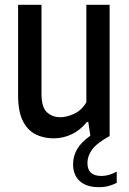

<svg xmlns="http://www.w3.org/2000/svg" viewBox="-20 -564 534 796"><path d="M202 9.5Q160.5 9.5 127.2 -7.2Q94 -24 74.5 -63Q55 -102 55 -169.5V-544H152V-175Q152 -120 174.2 -99Q196.5 -78 231 -78Q255.5 -78 286.8 -92Q318 -106 338 -140V-544H434.5V0Q381.5 29 362 56Q342.5 83 342.5 111.5Q342.5 165.5 400.5 165.5Q431 165.5 464 147.5V194Q449 202 430.5 207Q412 212 390.5 212Q338.5 212 310.8 186.8Q283 161.5 283 117Q283 83.5 299.5 54.8Q316 26 354.5 -1.5L346 -58.5H340.5Q312.5 -24 277 -7.2Q241.5 9.5 202 9.5Z"/></svg>

Font: Encode Sans Cnd Md
Style: Regular
Weight: 500
Width: 3
Designer: Multiple Designers
Foundry: Impallari Type
Version: Version 3.002; ttfautohint (v1.8.3) -l 8 -r 50 -G 200 -x 14 